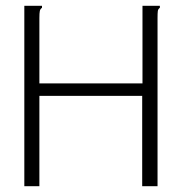

<svg xmlns="http://www.w3.org/2000/svg" viewBox="-20 -643 640 663"><path d="M64 -623H125V-616Q119 -612 117.5 -605Q116 -598 116 -581V-355H472V-623H532V-616Q526 -612 525 -605Q524 -598 524 -581V0H471V-312H116V0H64Z"/></svg>

Font: Inconsolata Expanded Light
Style: Regular
Weight: 300
Width: 7
Monospace: yes
Designer: Raph Levien, Cyreal, Brenton Simpson
Foundry: Raph Levien, Cyreal, Google
Version: Version 3.001; ttfautohint (v1.8.2.53-6de2)